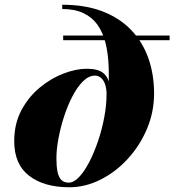

<svg xmlns="http://www.w3.org/2000/svg" viewBox="-20 -780 736 810"><path d="M272.5 10Q165.5 10 102.8 -38.5Q40 -87 40 -184.5Q40 -258 70.2 -314.8Q100.5 -371.5 147.8 -410.5Q195 -449.5 248 -469.8Q301 -490 346.5 -490Q392 -490 414.5 -472.8Q437 -455.5 443.2 -418.8Q449.5 -382 445.5 -323.5L429.5 -382.5Q429.5 -406.5 423.5 -424Q417.5 -441.5 406.5 -451.2Q395.5 -461 380.5 -461Q354.5 -461 330.2 -437Q306 -413 285.5 -373.5Q265 -334 250 -287.5Q235 -241 226.5 -195Q218 -149 218 -112.5Q218 -79 222.5 -56.2Q227 -33.5 238.2 -21.5Q249.5 -9.5 270 -9.5Q291.5 -9.5 314 -33.5Q336.5 -57.5 357 -97.2Q377.5 -137 394 -186Q410.5 -235 420 -286Q429.5 -337 429.5 -382.5L436 -377.5Q440.5 -441.5 438.5 -497Q436.5 -552.5 425.5 -597.5Q414.5 -642.5 391.8 -674.8Q369 -707 332.2 -724.5Q295.5 -742 242.5 -742V-760Q340 -760 412.5 -732Q485 -704 533.5 -653.2Q582 -602.5 606 -534.2Q630 -466 630 -385.5Q630 -307 599.8 -235.8Q569.5 -164.5 518.2 -109Q467 -53.5 403.2 -21.8Q339.5 10 272.5 10ZM246.5 -610.5V-630H695.5V-610.5Z"/></svg>

Font: Bodoni Moda 11pt ExtraBold
Style: Italic
Weight: 800
Italic angle: -13°
Version: Version 2.004